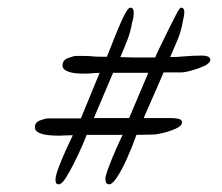

<svg xmlns="http://www.w3.org/2000/svg" viewBox="-20 -532 580 501"><path d="M133 -51Q125 -51 125 -61Q125 -63 125 -66Q125 -69 126 -72Q128 -83 136 -103Q144 -123 153.5 -144Q163 -165 170 -179H162Q155 -179 147.5 -178.5Q140 -178 133 -178Q71 -178 71 -200Q71 -213 85 -218Q99 -223 105 -223H191L240 -342Q236 -342 231 -341.5Q226 -341 221 -341Q214 -340 207.5 -340Q201 -340 194 -340Q171 -340 157 -345.5Q143 -351 143 -361Q143 -375 157.5 -380.5Q172 -386 178 -386Q189 -386 200 -386Q211 -386 221 -385Q231 -384 240.5 -384Q250 -384 259 -384Q285 -451 299 -481.5Q313 -512 320 -512Q329 -512 329 -499Q329 -489 326 -477Q325 -475 325 -475Q321 -450 312.5 -428Q304 -406 294 -383L331 -382H385Q388 -390 398 -410.5Q408 -431 419.5 -454.5Q431 -478 440 -495Q449 -512 452 -512Q461 -512 461 -500Q461 -492 458 -481L457 -476Q453 -451 443.5 -428.5Q434 -406 424 -383Q433 -383 442.5 -383.5Q452 -384 462 -385Q473 -386 484.5 -386.5Q496 -387 508 -387Q516 -387 522.5 -384.5Q529 -382 529 -375Q527 -366 511 -359Q495 -352 478 -347.5Q461 -343 455 -343H407L355 -224H423Q436 -224 445.5 -222Q455 -220 455 -212Q454 -203 438 -196Q422 -189 405 -185Q388 -181 382 -181L336 -180Q324 -146 310.5 -116.5Q297 -87 285 -69Q273 -51 265 -51Q255 -51 255 -65Q255 -72 257 -76Q259 -84 266.5 -103.5Q274 -123 283.5 -144.5Q293 -166 300 -180H206Q203 -171 194 -150.5Q185 -130 173.5 -107Q162 -84 151.5 -67.5Q141 -51 133 -51ZM317 -224 367 -342H275L225 -224Z"/></svg>

Font: Birthstone Bounce Medium
Style: Regular
Weight: 500
Designer: Robert E. Leuschke
Foundry: Rob Leuschke
Version: Version 1.010; ttfautohint (v1.8.3)